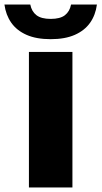

<svg xmlns="http://www.w3.org/2000/svg" viewBox="-66 -823 446 843"><path d="M61 0V-595H252V0ZM156.5 -651Q93.5 -651 50.5 -670Q7.5 -689 -16.5 -723.2Q-40.5 -757.5 -46.5 -803H67Q73 -772.5 94.2 -756.2Q115.5 -740 156.5 -740Q198 -740 219 -756.2Q240 -772.5 246 -803H359.5Q353.5 -757 329.5 -723Q305.5 -689 262.5 -670Q219.5 -651 156.5 -651Z"/></svg>

Font: Encode Sans SC Condensed Thin ExtraBold
Style: Regular
Weight: 800
Version: Version 3.002